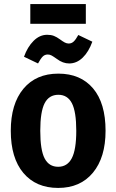

<svg xmlns="http://www.w3.org/2000/svg" viewBox="-20 -908 572 944"><path d="M499 -265Q499 -134 437 -59Q375 16 266 16Q157 16 95 -57.5Q33 -131 33 -265Q33 -397 95 -471.5Q157 -546 267 -546Q376 -546 437.5 -473.5Q499 -401 499 -265ZM178 -265Q178 -170 199.5 -129Q221 -88 266 -88Q311 -88 333 -130Q355 -172 355 -265Q355 -359 333.5 -400.5Q312 -442 267 -442Q221 -442 199.5 -400.5Q178 -359 178 -265ZM260 -618Q243 -630 234 -635Q225 -640 215 -640Q200 -640 190 -630Q180 -620 167 -596L98 -629Q115 -677 145 -707Q175 -737 212 -737Q231 -737 245 -731.5Q259 -726 274 -715Q289 -704 298.5 -699Q308 -694 318 -694Q332 -694 342.5 -704Q353 -714 365 -736L434 -703Q416 -653 386.5 -624.5Q357 -596 320 -596Q289 -596 260 -618ZM129 -791V-888H402V-791Z"/></svg>

Font: Fira Sans Condensed SemiBold
Style: Regular
Weight: 600
Width: 3
Designer: bBox Type GmbH & Carrois Corporate GbR & Edenspiekermann AG
Foundry: bBox Type GmbH & Carrois Corporate GbR & Edenspiekermann AG
Version: Version 4.301